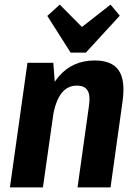

<svg xmlns="http://www.w3.org/2000/svg" viewBox="-20 -812 592 832"><path d="M366 -357Q372 -400 359 -420.5Q346 -441 313 -441Q271 -441 245 -406Q219 -371 208 -300L150 -230L157 -279Q176 -413 235.5 -481.5Q295 -550 390 -550Q465 -550 494.5 -507Q524 -464 511 -372L459 0H316ZM99 -540H211L222 -394L166 0H23ZM499 -744 352 -584H286L185 -743L239 -792L371 -659H289L459 -792Z"/></svg>

Font: Pathway Extreme Condensed
Style: Bold Italic
Weight: 700
Width: 3
Italic angle: -8°
Version: Version 1.001;gftools[0.9.26]